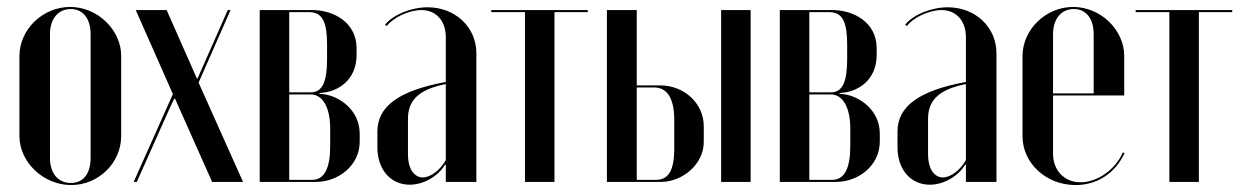

<svg xmlns="http://www.w3.org/2000/svg" viewBox="-20 -524 3583 553"><path d="M182 -504C103 -504 36 -439 36 -363V-132C36 -57 105 9 185 9C264 9 329 -55 329 -132V-363C329 -438 261 -504 182 -504ZM184 -498C219 -498 241 -470 241 -426V-69C241 -24 220 3 184 3C147 3 124 -25 124 -69V-426C124 -469 147 -498 184 -498Z M371 -495 478 -253 365 0H374L469 -213L482 -240H484L591 0H680L552 -286L644 -495H636L549 -298H547L460 -495Z M1007 -385C1007 -460 940 -495 880 -495H728V0H890C954 0 1016 -47 1016 -116V-139C1016 -208 956 -248 910 -253L900 -254V-256L910 -257C952 -261 1007 -292 1007 -366ZM813 -258V-489H871C910 -489 922 -458 922 -395V-354C922 -291 910 -258 875 -258ZM931 -103C931 -41 915 -6 879 -6H813V-252H875C909 -252 931 -215 931 -154Z M1067 -99C1067 -36 1105 8 1160 8C1199 8 1241 -15 1262 -50H1264V0H1352V-371C1352 -446 1291 -503 1212 -503C1164 -503 1113 -482 1089 -453L1094 -449C1113 -474 1158 -495 1194 -495C1236 -495 1264 -464 1264 -417V-288C1129 -263 1067 -218 1067 -145ZM1198 -13C1172 -13 1155 -39 1155 -79V-182C1155 -238 1190 -267 1264 -282V-63C1248 -34 1220 -13 1198 -13Z M1673 -495H1395V-489H1492V0H1577V-489H1673Z M1814 -278V-495H1728V0H1883C1947 0 2007 -52 2007 -115V-160C2007 -228 1949 -278 1882 -278ZM2057 -495V0H2142V-495ZM1922 -97C1922 -32 1905 -6 1869 -6H1814V-272H1865C1901 -272 1922 -241 1922 -179Z M2505 -385C2505 -460 2438 -495 2378 -495H2226V0H2388C2452 0 2514 -47 2514 -116V-139C2514 -208 2454 -248 2408 -253L2398 -254V-256L2408 -257C2450 -261 2505 -292 2505 -366ZM2311 -258V-489H2369C2408 -489 2420 -458 2420 -395V-354C2420 -291 2408 -258 2373 -258ZM2429 -103C2429 -41 2413 -6 2377 -6H2311V-252H2373C2407 -252 2429 -215 2429 -154Z M2565 -99C2565 -36 2603 8 2658 8C2697 8 2739 -15 2760 -50H2762V0H2850V-371C2850 -446 2789 -503 2710 -503C2662 -503 2611 -482 2587 -453L2592 -449C2611 -474 2656 -495 2692 -495C2734 -495 2762 -464 2762 -417V-288C2627 -263 2565 -218 2565 -145ZM2696 -13C2670 -13 2653 -39 2653 -79V-182C2653 -238 2688 -267 2762 -282V-63C2746 -34 2718 -13 2696 -13Z M2925 -362V-132C2925 -54 2993 9 3078 9C3140 9 3192 -25 3219 -83L3214 -85C3193 -36 3141 1 3092 1C3046 1 3013 -33 3013 -81V-249H3218V-363C3218 -438 3150 -504 3071 -504C2992 -504 2925 -439 2925 -362ZM3013 -255V-426C3013 -469 3036 -498 3073 -498C3108 -498 3130 -470 3130 -426V-255Z M3529 -495H3251V-489H3348V0H3433V-489H3529Z"/></svg>

Font: Moniqa SemBd Display
Style: Regular
Weight: 600
Designer: Rajesh Rajput
Foundry: Rajesh Rajput
Version: Version 1.000